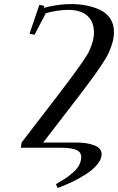

<svg xmlns="http://www.w3.org/2000/svg" viewBox="-20 -731 584 950"><path d="M83 0 86.9 -25.9 265.1 -257.8Q314.9 -323.2 338.9 -355.5Q362.8 -387.7 388.4 -424.8Q414.1 -461.9 423.3 -482.9Q432.6 -503.9 438.7 -525.9Q444.8 -547.9 444.8 -570.8Q444.8 -623 412.6 -652.6Q380.4 -682.1 317.9 -682.1Q268.1 -682.1 207 -666L150.9 -559.1L126 -564L174.8 -707L199.2 -702.1L195.8 -691.9Q267.6 -710.9 330.1 -710.9Q369.6 -710.9 405 -704.3Q440.4 -697.8 472.9 -683.1Q505.4 -668.5 524.7 -640.4Q543.9 -612.3 543.9 -573.2Q543.9 -547.4 536.4 -520.5Q528.8 -493.7 518.3 -470.5Q507.8 -447.3 482.4 -409.4Q457 -371.6 436 -343Q415 -314.5 372.1 -257.8L193.8 -25.9H354Q411.6 -25.9 447.3 -11.7Q482.9 2.4 482.9 32.2Q482.9 56.2 461.9 82Q440.9 107.9 407.2 129.6Q373.5 151.4 337.6 168.7Q301.8 186 265.1 199.2L256.8 180.2Q282.7 165.5 300.3 154.1Q317.9 142.6 338.9 124.8Q359.9 106.9 370.8 87.2Q381.8 67.4 381.8 45.9Q381.8 31.7 373.8 22.2Q365.7 12.7 350.3 8.1Q335 3.4 318.1 1.7Q301.3 0 278.8 0Z"/></svg>

Font: Dehuti Alt
Style: Bold-Italic
Weight: 700
Version: Version 1.2